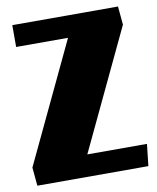

<svg xmlns="http://www.w3.org/2000/svg" viewBox="-77 -720 636 780"><g transform="rotate(-10 241.0 -330.0)"><path d="M482 -90 472 0H14L7 -76L241 -570H27V-660H463L470 -584L236 -90Z"/></g></svg>

Font: Sansita ExtraBold
Style: Regular
Weight: 800
Designer: Pablo Cosgaya
Foundry: Omnibus-Type
Version: Version 1.006